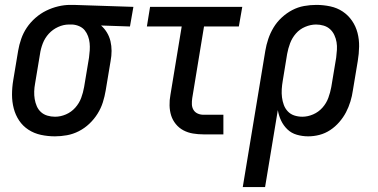

<svg xmlns="http://www.w3.org/2000/svg" viewBox="-20 -548 1540 783"><path d="M204 8Q175 8 147 2Q119 -4 96 -19Q73 -34 58 -56.5Q43 -79 36 -106Q29 -133 29 -162Q29 -191 34 -221L54 -341Q58 -365 66.5 -389.5Q75 -414 89.5 -435.5Q104 -457 124.5 -475Q145 -493 168.5 -504.5Q192 -516 217 -522Q242 -528 266 -528Q270 -528 273.5 -528Q277 -528 281 -528L524 -520L510 -440L392 -444Q406 -432 416 -415.5Q426 -399 430.5 -380Q435 -361 435 -340.5Q435 -320 431 -299L411 -179Q407 -155 399.5 -131Q392 -107 378 -84.5Q364 -62 344.5 -43.5Q325 -25 301.5 -13Q278 -1 253 3.5Q228 8 204 8ZM205 -72Q227 -72 249 -81.5Q271 -91 287 -109Q303 -127 311 -148.5Q319 -170 323 -193L343 -313Q345 -328 346 -343Q347 -358 345.5 -372.5Q344 -387 339 -400.5Q334 -414 325.5 -424.5Q317 -435 303.5 -441Q290 -447 275 -448H268Q266 -448 264 -448Q262 -448 261 -448Q239 -448 217 -438Q195 -428 179 -410.5Q163 -393 154.5 -371Q146 -349 143 -327L123 -207Q120 -191 119.5 -175Q119 -159 121.5 -144Q124 -129 130 -115Q136 -101 147 -91Q158 -81 173 -76.5Q188 -72 204 -72Q205 -72 205 -72Q205 -72 205 -72Z M810 0Q788 0 767 -3.5Q746 -7 728 -16.5Q710 -26 697 -42Q684 -58 678 -77Q672 -96 671.5 -118Q671 -140 675 -161L721 -440H579L592 -520H968L954 -440H812L764 -148Q762 -135 762.5 -122.5Q763 -110 769 -100Q775 -90 786 -85Q797 -80 810 -80H891V0Z M970 215 1062 -341Q1066 -365 1074 -389Q1082 -413 1095.5 -435.5Q1109 -458 1129 -476.5Q1149 -495 1172 -507Q1195 -519 1220 -523.5Q1245 -528 1270 -528Q1299 -528 1327 -522Q1355 -516 1377.5 -501Q1400 -486 1415.5 -463.5Q1431 -441 1438 -414Q1445 -387 1444.5 -358Q1444 -329 1439 -299L1419 -179Q1416 -157 1409 -134Q1402 -111 1391 -90Q1380 -69 1363.5 -50Q1347 -31 1326.5 -17.5Q1306 -4 1283 2Q1260 8 1237 8Q1213 8 1190.5 1.5Q1168 -5 1152 -20.5Q1136 -36 1126.5 -56Q1117 -76 1113 -99L1061 215ZM1213 -72Q1235 -72 1257 -81.5Q1279 -91 1295 -109Q1311 -127 1319 -149Q1327 -171 1331 -193L1351 -313Q1353 -329 1354 -345Q1355 -361 1352.5 -376Q1350 -391 1343.5 -405Q1337 -419 1326 -429Q1315 -439 1300 -443.5Q1285 -448 1269 -448Q1269 -448 1269 -448Q1269 -448 1269 -448Q1247 -448 1224.5 -438.5Q1202 -429 1186.5 -411Q1171 -393 1163 -371.5Q1155 -350 1151 -328L1133 -218Q1130 -201 1129 -184Q1128 -167 1130 -151Q1132 -135 1137.5 -120Q1143 -105 1154 -93.5Q1165 -82 1180.5 -77Q1196 -72 1213 -72Z"/></svg>

Font: Iosevka SS04 Medium Oblique
Style: Regular
Weight: 500
Italic angle: -9°
Monospace: yes
Designer: Belleve Invis
Foundry: Belleve Invis
Version: Version 19.0.0; ttfautohint (v1.8.4)